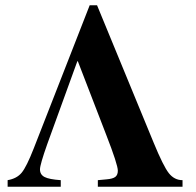

<svg xmlns="http://www.w3.org/2000/svg" viewBox="-20 -710 747 730"><path d="M674 -25V0H352V-25L384 -28Q409 -30 418.5 -37.5Q428 -45 428 -61Q428 -84 384 -197L276 -477H274L160 -163Q132 -84 132 -66Q132 -46 149.5 -37Q167 -28 211 -25V0H9V-25Q44 -31 62.5 -53.5Q81 -76 108 -145L321 -690H349L564 -168Q601 -78 622 -51.5Q643 -25 674 -25Z"/></svg>

Font: STIX MathJax Main
Style: Bold
Weight: 700
Designer: MicroPress Inc., with final additions and corrections provided by Coen Hoffman, Elsevier (retired)
Version: Version 1.1.1